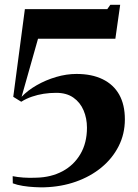

<svg xmlns="http://www.w3.org/2000/svg" viewBox="-20 -782 586 818"><path d="M34 -31.5Q53 -27.5 79.5 -25.5Q106 -23.5 135.5 -25Q197.5 -26.5 246 -52.2Q294.5 -78 322.5 -125.5Q350.5 -173 350.5 -238Q350.5 -278 336 -312Q321.5 -346 292.5 -366.2Q263.5 -386.5 219.5 -386.5Q192 -386.5 166.2 -382.5Q140.5 -378.5 116.2 -370.2Q92 -362 70.5 -348.5L36.5 -369.5L86 -743H437L450 -761.5H492L471.5 -617H142L72 -369.5Q98 -397 136.5 -419Q175 -441 219 -454Q263 -467 306 -467Q371 -467 417.2 -444.5Q463.5 -422 487.8 -379Q512 -336 512 -273.5Q512 -211.5 485.5 -159.2Q459 -107 412.2 -68.5Q365.5 -30 303.2 -8Q241 14 169 16Q152 16.5 127.2 15.2Q102.5 14 77.5 10Q52.5 6 34.5 -1Z"/></svg>

Font: Merriweather 144pt
Style: Bold
Weight: 700
Version: Version 2.100